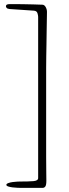

<svg xmlns="http://www.w3.org/2000/svg" viewBox="-20 -858 338 936"><path d="M188 -835Q197 -834 203 -823Q209 -812 209 -800Q208 -748 207.5 -710Q207 -672 206.5 -641Q206 -610 205.5 -583Q205 -556 205 -525Q205 -494 205 -456Q205 -418 205 -366Q205 -350 205 -319.5Q205 -289 205 -251Q205 -213 205 -171.5Q205 -130 205 -92Q205 -54 205.5 -23.5Q206 7 206 23Q206 44 201 51Q196 58 187 58H87Q79 58 66 57.5Q53 57 41 55.5Q29 54 20 51Q11 48 11 43Q11 38 20.5 34.5Q30 31 41.5 29.5Q53 28 63 27.5Q73 27 75 27Q120 27 143 25Q166 23 166 10V-776Q166 -783 162.5 -794Q159 -805 145 -806L27 -814Q16 -815 12.5 -819.5Q9 -824 9 -826Q9 -834 14.5 -836Q20 -838 28 -838Q35 -838 53.5 -838Q72 -838 95 -837.5Q118 -837 142.5 -836.5Q167 -836 188 -835Z"/></svg>

Font: Life Savers
Style: Regular
Weight: 400
Version: Version 2.001; ttfautohint (v0.93) -l 8 -r 50 -G 200 -x 14 -